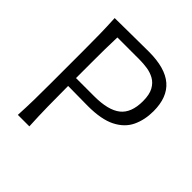

<svg xmlns="http://www.w3.org/2000/svg" viewBox="-197 -894 1043 1043"><g transform="rotate(45 324.5 -373.0)"><path d="M97.2 0Q100.6 -62.5 101.6 -120.1Q102.5 -177.7 102.5 -246.6V-495.6Q102.5 -564.9 101.6 -622.8Q100.6 -680.7 97.2 -743.7Q143.6 -743.7 209 -744.9Q274.4 -746.1 357.9 -746.1Q483.4 -746.1 543.9 -693.8Q604.5 -641.6 604.5 -535.2Q604.5 -468.8 579.6 -416Q554.7 -363.3 495.1 -333Q435.5 -302.7 332 -302.7Q295.9 -302.7 253.2 -303.5Q210.4 -304.2 179.2 -304.2Q179.2 -223.6 180.4 -148.9Q181.6 -74.2 185.5 0ZM182.1 -679.7Q180.2 -632.3 179.7 -585.2Q179.2 -538.1 179.2 -484.4V-364.7H318.8Q426.3 -364.7 475.8 -404.1Q525.4 -443.4 525.4 -533.2Q525.4 -583.5 509.3 -612.8Q493.2 -642.1 467.3 -656.5Q441.4 -670.9 411.1 -675.3Q380.9 -679.7 353 -679.7Z"/></g></svg>

Font: Pinar-DS3-FD Regular
Style: Regular
Weight: 400
Designer: Amin Abedi
Version: Version 3.000